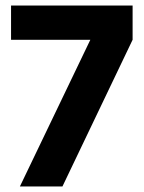

<svg xmlns="http://www.w3.org/2000/svg" viewBox="-20 -675 520 695"><path d="M206 0H52L307 -531H20V-655H460V-531Z"/></svg>

Font: Hind Guntur
Style: Bold
Weight: 700
Designer: Manushi Parikh, Hitesh Malaviya
Foundry: Indian Type Foundry
Version: Version 1.002;PS 1.0;hotconv 1.0.86;makeotf.lib2.5.63406; tt